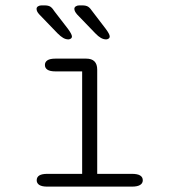

<svg xmlns="http://www.w3.org/2000/svg" viewBox="-20 -694 659 714"><path d="M156 0Q136 0 126.2 -6.2Q116.5 -12.5 116.5 -23.5Q116.5 -35.5 126.2 -41.5Q136 -47.5 156 -47.5H285.5V-428.5H186.5Q166 -428.5 156.5 -434.8Q147 -441 147 -452.5Q147 -463.5 156.5 -469.8Q166 -476 186.5 -476H300.5Q341.5 -476 341.5 -435V-47.5H470.5Q491 -47.5 501 -41.5Q511 -35.5 511 -23.5Q511 -12.5 501 -6.2Q491 0 470.5 0ZM234.5 -547.5Q224.5 -547.5 215 -553Q205.5 -558.5 194 -570L126.5 -640Q120.5 -646.5 118.2 -651.5Q116 -656.5 116 -661Q116 -667 121.5 -670.5Q127 -674 134.5 -674H145Q160 -674 167.5 -669Q175 -664 183.5 -650.5L232.5 -587Q247.5 -566.5 247.5 -558.5Q247.5 -553 243 -550.2Q238.5 -547.5 234.5 -547.5ZM375 -547.5Q365 -547.5 355.2 -553Q345.5 -558.5 334.5 -570L267 -640Q256.5 -652 256.5 -661Q256.5 -667 262 -670.5Q267.5 -674 275 -674H285.5Q300 -674 307.8 -669Q315.5 -664 324.5 -650.5L373 -587Q388 -567 388 -558.5Q388 -553 383.5 -550.2Q379 -547.5 375 -547.5Z"/></svg>

Font: Sono ExtraLight Monospace Light
Style: Regular
Weight: 300
Version: Version 2.112